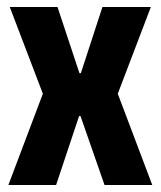

<svg xmlns="http://www.w3.org/2000/svg" viewBox="-20 -531 461 551"><path d="M212 -321 274 -511H413L318 -262L417 0H280L211 -198H207L141 0H4L103 -262L8 -511H145L208 -321Z"/></svg>

Font: Jockey One
Style: Regular
Weight: 400
Designer: TypeTogether
Foundry: TypeTogether
Version: Version 1.002